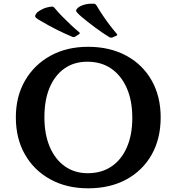

<svg xmlns="http://www.w3.org/2000/svg" viewBox="-20 -1011 959 1042"><path d="M611 -817 591 -808Q581 -805 574 -809Q539 -830 498 -860.5Q457 -891 421 -921Q404 -936 397.5 -944Q391 -952 394 -958Q397 -964 407 -972Q422 -982 443 -987Q464 -992 489 -991Q499 -990 504 -981Q520 -954 538.5 -926.5Q557 -899 576.5 -873.5Q596 -848 614 -827Q620 -820 611 -817ZM408 -825 390 -813Q381 -808 373 -811Q336 -826 290 -849Q244 -872 204 -896Q184 -907 176.5 -913.5Q169 -920 171 -926.5Q173 -933 181 -943Q194 -954 213.5 -963Q233 -972 259 -975Q269 -976 275 -969Q295 -945 318 -921.5Q341 -898 364.5 -876Q388 -854 410 -836Q417 -830 408 -825ZM458 11Q342 11 253.5 -37.5Q165 -86 115.5 -172.5Q66 -259 66 -374Q66 -488 116 -574Q166 -660 254 -708.5Q342 -757 458 -757Q576 -757 665 -709Q754 -661 803 -574.5Q852 -488 852 -374Q852 -258 803 -171.5Q754 -85 665.5 -37Q577 11 458 11ZM456 -71Q531 -71 585 -107.5Q639 -144 668.5 -211.5Q698 -279 698 -371Q698 -465 668 -533Q638 -601 584 -638.5Q530 -676 454 -676Q382 -676 330 -639.5Q278 -603 249.5 -536Q221 -469 221 -375Q221 -282 250 -214Q279 -146 332 -108.5Q385 -71 456 -71Z"/></svg>

Font: Hahmlet SemiBold
Style: Regular
Weight: 600
Version: Version 1.002